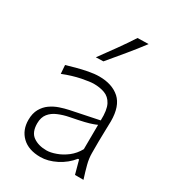

<svg xmlns="http://www.w3.org/2000/svg" viewBox="-190 -884 898 998"><g transform="rotate(30 259.0 -385.0)"><path d="M209.5 9.5C239.5 9.5 271 1.4 303.8 -15.2C336.2 -31.9 362.9 -53.3 384.3 -80.5H391L412.9 0H463.8C454.8 -27.1 447.6 -52.9 441.4 -76.2C435.2 -99.5 432.4 -121.9 432.4 -142.4V-211.4C432.4 -233.8 432.9 -256.7 433.8 -279C434.8 -301.4 435.2 -320 435.2 -334.8C435.2 -395.2 420 -439 390 -466.2C359.5 -493.3 318.6 -506.7 267.1 -506.7C247.6 -506.7 226.7 -504.3 203.8 -500C181 -495.7 159 -490.5 137.6 -484.8C116.2 -478.6 97.6 -473.3 82.4 -469L86.2 -418.1C123.3 -432.9 158.1 -443.3 191 -450C223.3 -456.2 246.7 -459.5 261 -459.5C285.2 -459.5 307.1 -456.2 326.7 -449C346.2 -441.9 361.9 -428.1 372.9 -407.1C383.8 -386.2 388.6 -354.8 387.1 -312.4L218.1 -277.6C201.4 -274.3 183.8 -269 165.2 -262.9C146.7 -256.7 129.5 -247.6 113.8 -236.7C98.1 -225.7 85.2 -211 75.2 -193.3C65.2 -175.7 60 -153.3 60 -127.1C60 -86.7 72.9 -53.8 99 -28.6C125.2 -3.3 161.9 9.5 209.5 9.5ZM220 -36.2C187.6 -36.2 161 -43.8 140 -58.6C119 -73.3 108.6 -98.6 108.6 -134.3C108.6 -158.6 114.8 -178.1 126.7 -192.9C138.6 -207.6 154.3 -219 173.8 -227.1C193.3 -235.2 214.3 -241.9 237.1 -246.2C271.9 -252.9 299 -258.6 318.6 -263.3C338.1 -268.1 352.9 -272.4 362.9 -276.2C372.9 -279.5 380.5 -282.9 386.7 -285.7L385.7 -139C372.9 -115.7 356.7 -96.7 337.1 -81.4C317.1 -66.2 296.7 -54.8 275.7 -47.6C254.8 -40 236.2 -36.2 220 -36.2ZM201 -583.8 245.7 -585.2C272.9 -617.6 300 -650 326.7 -682.4C353.3 -714.3 379 -747.1 404.3 -780.5L338.6 -779C317.1 -746.2 295.2 -713.8 271.9 -681.4C248.6 -649 225.2 -616.7 201 -583.8Z"/></g></svg>

Font: Pinar Light
Style: Regular
Weight: 300
Designer: Amin Abedi
Version: Version 2.00;September 9, 2021;FontCreator 13.0.0.2683 64-bi